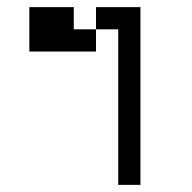

<svg xmlns="http://www.w3.org/2000/svg" viewBox="-20 -520 540 540"><path d="M312.5 -437.5V0H375Q375 0 375 -500H250V-437.5H187.5V-500H62.5Q62.5 -500 62.5 -375H250V-437.5Z"/></svg>

Font: UnifontExMono
Style: Regular
Weight: 500
Version: Version 15.0.06